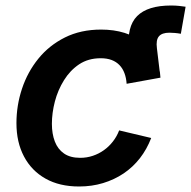

<svg xmlns="http://www.w3.org/2000/svg" viewBox="-20 -659 687 690"><path d="M451.2 -371.6 443.4 -480.5Q435.1 -563.5 472.9 -601.3Q510.7 -639.2 594.7 -639.2Q610.8 -639.2 624.3 -637.7Q637.7 -636.2 647 -634.8L629.9 -537.6Q619.6 -539.6 608.6 -540.5Q597.7 -541.5 588.9 -541.5Q562 -541.5 551 -528.3Q540 -515.1 543.9 -485.8L556.6 -379.9ZM264.2 11.2Q193.8 11.2 143.6 -17.1Q93.3 -45.4 66.2 -96.7Q39.1 -147.9 39.1 -216.3Q39.1 -280.3 59.1 -340.3Q79.1 -400.4 117.9 -448.2Q156.7 -496.1 213.4 -524.4Q270 -552.7 343.3 -552.7Q389.6 -552.7 427.7 -540.8Q465.8 -528.8 493.9 -506.1Q522 -483.4 538.3 -451.7Q554.7 -419.9 556.6 -379.9L435.1 -357.9Q433.6 -379.4 427.2 -396.2Q420.9 -413.1 409.4 -425Q397.9 -437 381.1 -443.4Q364.3 -449.7 341.8 -449.7Q297.4 -449.7 264.6 -428Q231.9 -406.2 210 -370.8Q188 -335.4 177.2 -294.2Q166.5 -252.9 166.5 -213.9Q166.5 -178.2 177 -150.6Q187.5 -123 210 -107.4Q232.4 -91.8 268.1 -91.8Q292 -91.8 313.7 -99.1Q335.4 -106.4 353.5 -119.4Q371.6 -132.3 385.7 -150.4Q399.9 -168.5 408.2 -190.4L523.4 -163.1Q507.8 -122.6 482.7 -90.3Q457.5 -58.1 424.1 -35.6Q390.6 -13.2 350.3 -1Q310.1 11.2 264.2 11.2Z"/></svg>

Font: Inter SemiBold
Style: Italic
Weight: 600
Italic angle: -9.3988°
Designer: Rasmus Andersson
Foundry: rsms
Version: Version 4.001;git-66647c0bb